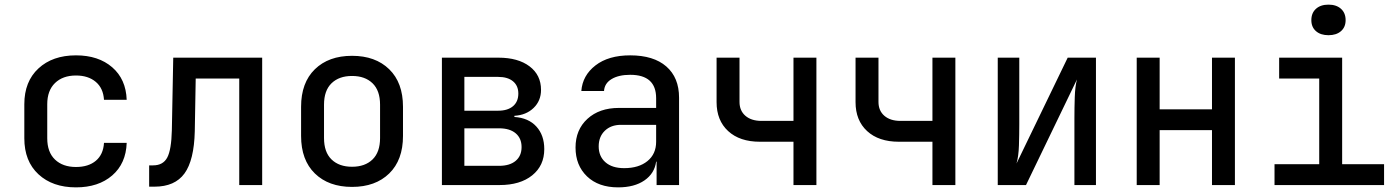

<svg xmlns="http://www.w3.org/2000/svg" viewBox="-20 -799 6040 829"><path d="M308 10Q207 10 146 -46.5Q85 -103 85 -202V-349Q85 -447 146 -503.5Q207 -560 308 -560Q405 -560 464.5 -508.5Q524 -457 527 -368H429Q426 -418 393.5 -445.5Q361 -473 308 -473Q251 -473 217.5 -440.5Q184 -408 184 -349V-202Q184 -142 217.5 -110Q251 -78 308 -78Q362 -78 394 -105Q426 -132 429 -182H527Q524 -93 464.5 -41.5Q405 10 308 10Z M624 7V-85H641Q684 -85 702 -118.5Q720 -152 722 -237L728 -550H1112V0H1013V-460H825L821 -232Q818 -107 776.5 -50Q735 7 647 7Z M1500 8Q1399 8 1339.5 -50Q1280 -108 1280 -212V-338Q1280 -442 1339.5 -500Q1399 -558 1500 -558Q1601 -558 1660.5 -500Q1720 -442 1720 -338V-212Q1720 -108 1660.5 -50Q1601 8 1500 8ZM1500 -79Q1556 -79 1588.5 -110.5Q1621 -142 1621 -203V-347Q1621 -408 1588.5 -439.5Q1556 -471 1500 -471Q1444 -471 1411.5 -439.5Q1379 -408 1379 -347V-203Q1379 -142 1411.5 -110.5Q1444 -79 1500 -79Z M1888 0V-550H2132Q2217 -550 2266.5 -512.5Q2316 -475 2316 -411Q2316 -364 2284 -333Q2252 -302 2201 -299V-294Q2262 -290 2296 -252.5Q2330 -215 2330 -155Q2330 -84 2278 -42Q2226 0 2137 0ZM1985 -321H2131Q2172 -321 2195 -340.5Q2218 -360 2218 -395Q2218 -429 2195 -448Q2172 -467 2131 -467H1985ZM1985 -83H2135Q2181 -83 2206.5 -104.5Q2232 -126 2232 -164Q2232 -202 2206.5 -223.5Q2181 -245 2135 -245H1985Z M2649 10Q2564 10 2514.5 -37.5Q2465 -85 2465 -162Q2465 -239 2516.5 -286Q2568 -333 2652 -333H2813V-375Q2813 -476 2701 -476Q2651 -476 2620.5 -457.5Q2590 -439 2588 -406H2490Q2495 -473 2551 -516.5Q2607 -560 2701 -560Q2802 -560 2857 -512Q2912 -464 2912 -377V0H2815V-101H2813Q2806 -50 2762.5 -20Q2719 10 2649 10ZM2675 -73Q2738 -73 2775.5 -103.5Q2813 -134 2813 -187V-260H2661Q2618 -260 2591.5 -234.5Q2565 -209 2565 -167Q2565 -124 2594 -98.5Q2623 -73 2675 -73Z M3406 0V-187H3261Q3174 -187 3124 -233Q3074 -279 3074 -358V-550H3173V-359Q3173 -321 3198.5 -299Q3224 -277 3268 -277H3406V-550H3505V0Z M4006 0V-187H3861Q3774 -187 3724 -233Q3674 -279 3674 -358V-550H3773V-359Q3773 -321 3798.5 -299Q3824 -277 3868 -277H4006V-550H4105V0Z M4288 0V-550H4381V-262Q4381 -218 4379.5 -171Q4378 -124 4369 -93L4590 -550H4712V0H4619V-289Q4619 -333 4620.5 -379.5Q4622 -426 4630 -456L4410 0Z M4888 0V-550H4987V-327H5213V-550H5312V0H5213V-237H4987V0Z M5483 0V-90H5676V-460H5503V-550H5775V-90H5956V0ZM5716 -647Q5682 -647 5662 -664.5Q5642 -682 5642 -712Q5642 -743 5662 -761Q5682 -779 5716 -779Q5750 -779 5770 -761Q5790 -743 5790 -712Q5790 -682 5770 -664.5Q5750 -647 5716 -647Z"/></svg>

Font: JetBrainsMono NFM Medium
Style: Regular
Weight: 500
Monospace: yes
Designer: Philipp Nurullin, Konstantin Bulenkov
Foundry: JetBrains
Version: Version 2.304; ttfautohint (v1.8.4.7-5d5b);Nerd Fonts 3.3.0